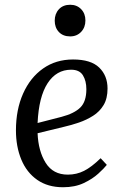

<svg xmlns="http://www.w3.org/2000/svg" viewBox="-20 -773 516 807"><path d="M287 -523Q362 -523 397 -489Q432 -455 432 -401Q432 -359 415.5 -331.5Q399 -304 371.5 -286.5Q344 -269 312 -258Q280 -247 249 -240L138 -213Q141 -138 172 -88.5Q203 -39 265 -39Q302 -39 333.5 -55Q365 -71 403 -108L429 -80Q418 -66 393.5 -43.5Q369 -21 332 -3.5Q295 14 245 14Q181 14 136.5 -17Q92 -48 69.5 -102.5Q47 -157 47 -225Q47 -312 77 -379.5Q107 -447 161 -485Q215 -523 287 -523ZM343 -398Q343 -433 328.5 -456.5Q314 -480 279 -480Q217 -480 180 -423Q143 -366 138 -256L239 -282Q292 -296 317.5 -321Q343 -346 343 -398ZM210 -686Q210 -715 227.5 -734Q245 -753 275 -753Q303 -753 321 -734.5Q339 -716 339 -687Q339 -658 321 -639Q303 -620 275 -620Q245 -620 227.5 -638.5Q210 -657 210 -686Z"/></svg>

Font: Literata 36pt
Style: Italic
Weight: 400
Italic angle: -2°
Designer: Latin by Veronika Burian and Jose Scaglione. Greek by Irene Vlachou. Cyrillic by Vera Evstafieva
Foundry: TypeTogether
Version: Version 3.002